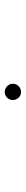

<svg xmlns="http://www.w3.org/2000/svg" viewBox="322 -726 107 790"><g transform="rotate(90 375.0 -331.5)"><path d="M359 -298Q345 -298 335 -308Q325 -318 325 -331Q325 -345 335 -355Q345 -365 359 -365Q373 -365 382.5 -355Q392 -345 392 -331Q392 -318 382.5 -308Q373 -298 359 -298Z"/></g></svg>

Font: Inconsolata ExtraExpanded ExtraLight
Style: Regular
Weight: 200
Width: 8
Monospace: yes
Designer: Raph Levien, Cyreal, Brenton Simpson
Foundry: Raph Levien, Cyreal, Google
Version: Version 3.100; ttfautohint (v1.8.4.7-5d5b)